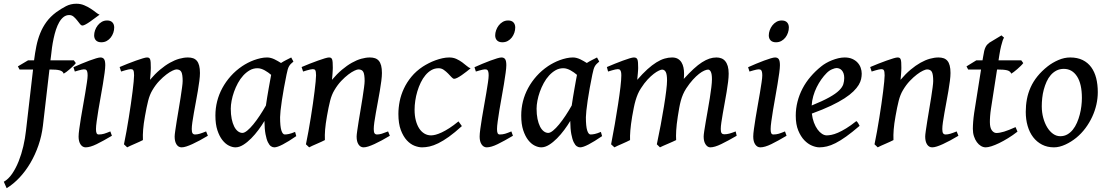

<svg xmlns="http://www.w3.org/2000/svg" viewBox="-69 -762 5870 1019"><path d="M459.5 -684.1Q449.2 -676.8 435.8 -666.7Q422.4 -656.7 409.7 -647.7Q397 -638.7 385.7 -632.6Q374.5 -626.5 368.7 -626.5Q361.8 -626.5 355 -635.3Q348.1 -644 340.1 -654.3Q332 -664.6 322 -673.3Q312 -682.1 298.3 -682.1Q281.7 -682.1 268.6 -671.9Q255.4 -661.6 245.4 -644.3Q235.4 -627 228 -604.5Q220.7 -582 215.6 -557.9Q210.4 -533.7 207 -509.5Q203.6 -485.4 201.7 -464.8L198.7 -441.9H322.8L333.5 -427.2Q328.6 -420.4 319.8 -411.9Q311 -403.3 301.5 -395Q292 -386.7 283 -380.1Q273.9 -373.5 269 -371.1Q266.6 -377.9 261.5 -382.1Q256.3 -386.2 247.8 -388.7Q239.3 -391.1 226.8 -392.1Q214.4 -393.1 196.8 -393.1H193.4L158.7 -94.2Q152.3 -40.5 135 9.5Q117.7 59.6 92.3 102.8Q66.9 146 34.7 180.4Q2.4 214.8 -33.7 236.8L-48.8 202.6Q-24.4 189 -4.6 160.2Q15.1 131.3 30 94Q44.9 56.6 54.7 14.4Q64.5 -27.8 68.8 -67.9L106.4 -393.1H34.7L25.9 -409.7L80.1 -441.9H111.8Q116.7 -481 124 -517.1Q131.3 -553.2 144.3 -585.4Q157.2 -617.7 177.7 -645.8Q198.2 -673.8 229 -696.8Q255.4 -715.8 280.8 -729Q306.2 -742.2 336.4 -742.2Q358.9 -742.2 377.9 -734.1Q397 -726.1 412.6 -715.8Q428.2 -705.6 440.2 -696Q452.1 -686.5 459.5 -684.1Z M524.9 -41.5Q479 -14.2 444.1 2.9Q409.2 20 385.7 20Q369.1 20 358.6 4.6Q348.1 -10.7 348.1 -37.1Q348.1 -51.8 351.8 -78.1Q355.5 -104.5 360.6 -136.5Q365.7 -168.5 372.1 -203.1Q378.4 -237.8 383.5 -269Q388.7 -300.3 392.3 -324.7Q396 -349.1 396 -361.3Q396 -372.6 394.5 -379.2Q393.1 -385.7 390.6 -388.9Q388.2 -392.1 384.3 -393.1Q380.4 -394 376 -394Q372.1 -394 364.3 -392.3Q356.4 -390.6 348.1 -388.2Q338.9 -385.7 328.1 -382.3L320.8 -405.3Q341.3 -414.6 363.5 -423.8Q385.7 -433.1 405.5 -440.4Q425.3 -447.8 440.9 -452.4Q456.5 -457 463.9 -457Q477.5 -457 483.6 -447.8Q489.7 -438.5 489.7 -416Q489.7 -401.9 486.1 -375Q482.4 -348.1 477.1 -315.4Q471.7 -282.7 465.1 -246.6Q458.5 -210.4 453.1 -177.7Q447.8 -145 444.1 -118.2Q440.4 -91.3 440.4 -77.1Q440.4 -62 443.6 -55.2Q446.8 -48.3 455.1 -48.3Q470.2 -48.3 483.4 -52.2Q496.6 -56.2 516.6 -64.5ZM537.1 -616.2Q537.1 -602.5 532.5 -588.6Q527.8 -574.7 519 -563.2Q510.3 -551.8 497.6 -544.7Q484.9 -537.6 468.8 -537.6Q450.2 -537.6 440.4 -547.6Q430.7 -557.6 430.7 -574.2Q430.7 -587.4 435.5 -601.3Q440.4 -615.2 449.2 -626.7Q458 -638.2 470.7 -645.8Q483.4 -653.3 499.5 -653.3Q518.1 -653.3 527.6 -643.1Q537.1 -632.8 537.1 -616.2Z M1034.2 -41.5Q1012.2 -28.3 991.5 -17.1Q970.7 -5.9 952.6 2.4Q934.6 10.7 919.9 15.4Q905.3 20 895 20Q877.9 20 867.9 4.6Q857.9 -10.7 857.9 -37.1Q857.9 -45.9 861.1 -68.1Q864.3 -90.3 868.9 -119.4Q873.5 -148.4 879.2 -181.2Q884.8 -213.9 889.4 -243.7Q894 -273.4 897.2 -297.4Q900.4 -321.3 900.4 -332Q900.4 -366.2 893.6 -379.9Q886.7 -393.6 867.2 -393.6Q860.8 -393.6 846.4 -387Q832 -380.4 814 -366.7Q795.9 -353 776.1 -332.3Q756.3 -311.5 739.7 -283.2Q725.6 -259.8 717.3 -227.1Q709 -194.3 700.7 -147Q696.8 -125 694.3 -107.4Q691.9 -89.8 690.7 -74.5Q689.5 -59.1 689.2 -45.7Q689 -32.2 689.5 -18.6Q683.1 -15.1 671.4 -9.8Q659.7 -4.4 647.2 1Q634.8 6.3 623.3 11.5Q611.8 16.6 606 20L588.9 3.9Q595.7 -28.8 602.3 -65.4Q608.9 -102.1 614.7 -138.9Q620.6 -175.8 625.7 -210.9Q630.9 -246.1 634.5 -275.9Q638.2 -305.7 640.4 -328.4Q642.6 -351.1 642.6 -362.3Q642.6 -373.5 641.4 -380.1Q640.1 -386.7 637.9 -389.9Q635.7 -393.1 632.3 -394Q628.9 -395 624.5 -395Q620.1 -395 611.6 -393.1Q603 -391.1 594.7 -388.7Q585 -385.7 573.7 -382.3L565.9 -406.2Q586.4 -415 609.4 -424.1Q632.3 -433.1 652.8 -440.4Q673.3 -447.8 689 -452.4Q704.6 -457 710.9 -457Q717.8 -457 721.7 -454.8Q725.6 -452.6 727.8 -446.8Q730 -440.9 730.7 -430.2Q731.4 -419.4 731.4 -401.9Q731.4 -396.5 731 -388.4Q730.5 -380.4 730 -371.1Q729.5 -361.8 728.5 -353Q727.5 -344.2 727.1 -338.4Q753.4 -369.6 780.3 -392.1Q807.1 -414.6 832.8 -429Q858.4 -443.4 882.6 -450.2Q906.7 -457 928.7 -457Q943.8 -457 955.8 -452.9Q967.8 -448.7 975.8 -439.2Q983.9 -429.7 988 -413.8Q992.2 -397.9 992.2 -374.5Q992.2 -357.4 989 -332.5Q985.8 -307.6 981 -279.3Q976.1 -251 970.5 -220.7Q964.8 -190.4 960 -163.1Q955.1 -135.7 951.9 -113.3Q948.7 -90.8 948.7 -77.1Q948.7 -60.5 953.1 -54.4Q957.5 -48.3 966.3 -48.3Q977.5 -48.3 991 -52.2Q1004.4 -56.2 1024.9 -64.5Z M1342.3 -202.1Q1345.2 -223.1 1349.1 -246.6Q1353 -270 1356.9 -292.2Q1360.8 -314.5 1364.3 -333.3Q1367.7 -352.1 1370.1 -364.7Q1362.8 -371.1 1354.2 -377.2Q1345.7 -383.3 1336.4 -388.4Q1327.1 -393.6 1317.4 -396.7Q1307.6 -399.9 1297.4 -399.9Q1275.4 -399.9 1256.6 -389.2Q1237.8 -378.4 1221.9 -361.1Q1206.1 -343.8 1193.8 -321.3Q1181.6 -298.8 1173.1 -274.9Q1164.6 -251 1160.2 -227.5Q1155.8 -204.1 1155.8 -185.1Q1155.8 -154.8 1160.6 -131.1Q1165.5 -107.4 1173.8 -90.8Q1182.1 -74.2 1193.6 -65.4Q1205.1 -56.6 1217.8 -56.6Q1228 -56.6 1243.2 -68.8Q1258.3 -81.1 1275.1 -101.6Q1292 -122.1 1309.3 -148.2Q1326.7 -174.3 1342.3 -202.1ZM1503.4 -39.6Q1461.4 -10.7 1431.9 4.6Q1402.3 20 1386.7 20Q1377.9 20 1369.1 14.2Q1360.4 8.3 1352.8 -7.3Q1345.2 -22.9 1340.1 -50.3Q1335 -77.6 1334.5 -120.1Q1321.3 -97.7 1303 -73Q1284.7 -48.3 1264.2 -27.6Q1243.7 -6.8 1222.2 6.6Q1200.7 20 1180.7 20Q1164.1 20 1145.5 10.7Q1127 1.5 1111.1 -18.8Q1095.2 -39.1 1084.7 -71Q1074.2 -103 1074.2 -148.9Q1074.2 -187.5 1083.5 -224.4Q1092.8 -261.2 1111.1 -294.9Q1129.4 -328.6 1155.8 -358.2Q1182.1 -387.7 1216.8 -411.1Q1230 -419.9 1245.8 -428.2Q1261.7 -436.5 1279.1 -442.9Q1296.4 -449.2 1314 -453.1Q1331.5 -457 1348.6 -457Q1358.9 -457 1368.7 -454.3Q1378.4 -451.7 1387.7 -447.3Q1397 -442.9 1405.8 -437.7Q1414.6 -432.6 1422.4 -427.7Q1435.1 -436 1449.2 -443.1Q1463.4 -450.2 1476.6 -457L1488.3 -435.1Q1480 -428.2 1474.6 -422.9Q1469.2 -417.5 1465.1 -410.4Q1460.9 -403.3 1458 -393.1Q1455.1 -382.8 1451.7 -366.2Q1444.3 -331.1 1438 -295.4Q1431.6 -259.8 1427 -229Q1422.4 -198.2 1419.9 -174.6Q1417.5 -150.9 1417.5 -140.1Q1417.5 -91.3 1424.3 -69.8Q1431.2 -48.3 1442.4 -48.3Q1452.1 -48.3 1464.8 -51Q1477.5 -53.7 1497.1 -62Z M2000 -41.5Q1978 -28.3 1957.3 -17.1Q1936.5 -5.9 1918.5 2.4Q1900.4 10.7 1885.7 15.4Q1871.1 20 1860.8 20Q1843.8 20 1833.7 4.6Q1823.7 -10.7 1823.7 -37.1Q1823.7 -45.9 1826.9 -68.1Q1830.1 -90.3 1834.7 -119.4Q1839.4 -148.4 1845 -181.2Q1850.6 -213.9 1855.2 -243.7Q1859.9 -273.4 1863 -297.4Q1866.2 -321.3 1866.2 -332Q1866.2 -366.2 1859.4 -379.9Q1852.5 -393.6 1833 -393.6Q1826.7 -393.6 1812.3 -387Q1797.9 -380.4 1779.8 -366.7Q1761.7 -353 1741.9 -332.3Q1722.2 -311.5 1705.6 -283.2Q1691.4 -259.8 1683.1 -227.1Q1674.8 -194.3 1666.5 -147Q1662.6 -125 1660.2 -107.4Q1657.7 -89.8 1656.5 -74.5Q1655.3 -59.1 1655 -45.7Q1654.8 -32.2 1655.3 -18.6Q1648.9 -15.1 1637.2 -9.8Q1625.5 -4.4 1613 1Q1600.6 6.3 1589.1 11.5Q1577.6 16.6 1571.8 20L1554.7 3.9Q1561.5 -28.8 1568.1 -65.4Q1574.7 -102.1 1580.6 -138.9Q1586.4 -175.8 1591.6 -210.9Q1596.7 -246.1 1600.3 -275.9Q1604 -305.7 1606.2 -328.4Q1608.4 -351.1 1608.4 -362.3Q1608.4 -373.5 1607.2 -380.1Q1606 -386.7 1603.8 -389.9Q1601.6 -393.1 1598.1 -394Q1594.7 -395 1590.3 -395Q1585.9 -395 1577.4 -393.1Q1568.8 -391.1 1560.5 -388.7Q1550.8 -385.7 1539.6 -382.3L1531.7 -406.2Q1552.2 -415 1575.2 -424.1Q1598.1 -433.1 1618.7 -440.4Q1639.2 -447.8 1654.8 -452.4Q1670.4 -457 1676.8 -457Q1683.6 -457 1687.5 -454.8Q1691.4 -452.6 1693.6 -446.8Q1695.8 -440.9 1696.5 -430.2Q1697.3 -419.4 1697.3 -401.9Q1697.3 -396.5 1696.8 -388.4Q1696.3 -380.4 1695.8 -371.1Q1695.3 -361.8 1694.3 -353Q1693.4 -344.2 1692.9 -338.4Q1719.2 -369.6 1746.1 -392.1Q1772.9 -414.6 1798.6 -429Q1824.2 -443.4 1848.4 -450.2Q1872.6 -457 1894.5 -457Q1909.7 -457 1921.6 -452.9Q1933.6 -448.7 1941.7 -439.2Q1949.7 -429.7 1953.9 -413.8Q1958 -397.9 1958 -374.5Q1958 -357.4 1954.8 -332.5Q1951.7 -307.6 1946.8 -279.3Q1941.9 -251 1936.3 -220.7Q1930.7 -190.4 1925.8 -163.1Q1920.9 -135.7 1917.7 -113.3Q1914.6 -90.8 1914.6 -77.1Q1914.6 -60.5 1918.9 -54.4Q1923.3 -48.3 1932.1 -48.3Q1943.4 -48.3 1956.8 -52.2Q1970.2 -56.2 1990.7 -64.5Z M2428.7 -399.4Q2418.5 -391.1 2406 -381.3Q2393.6 -371.6 2381.6 -363.3Q2369.6 -355 2358.9 -349.4Q2348.1 -343.8 2341.3 -343.8Q2335.4 -343.8 2327.4 -352.5Q2319.3 -361.3 2309.1 -371.8Q2298.8 -382.3 2286.4 -391.1Q2273.9 -399.9 2258.8 -399.9Q2237.8 -399.9 2220.5 -389.9Q2203.1 -379.9 2189 -363Q2174.8 -346.2 2164.1 -324Q2153.3 -301.8 2146 -277.3Q2138.7 -252.9 2135 -227.8Q2131.3 -202.6 2131.3 -179.7Q2131.3 -147.9 2137.9 -122.8Q2144.5 -97.7 2156 -80.1Q2167.5 -62.5 2183.6 -53Q2199.7 -43.5 2218.8 -43.5Q2229 -43.5 2243.2 -47.1Q2257.3 -50.8 2275.6 -59.3Q2293.9 -67.9 2315.9 -82Q2337.9 -96.2 2364.3 -117.7Q2368.2 -112.3 2374 -104.5Q2379.9 -96.7 2382.3 -92.8Q2344.2 -58.1 2313.5 -36.1Q2282.7 -14.2 2257.3 -1.7Q2231.9 10.7 2210.9 15.4Q2189.9 20 2170.9 20Q2152.8 20 2131.1 11.7Q2109.4 3.4 2090.3 -17.1Q2071.3 -37.6 2058.3 -71.8Q2045.4 -106 2045.4 -157.2Q2045.4 -189.9 2052.2 -224.4Q2059.1 -258.8 2074.5 -291.7Q2089.8 -324.7 2114.5 -354.7Q2139.2 -384.8 2175.3 -408.7Q2189 -417.5 2206.1 -426.3Q2223.1 -435.1 2241.7 -441.9Q2260.3 -448.7 2279.1 -452.9Q2297.9 -457 2314.9 -457Q2336.4 -457 2353.3 -449.2Q2370.1 -441.4 2383.8 -431.4Q2397.5 -421.4 2408.4 -411.9Q2419.4 -402.3 2428.7 -399.4Z M2653.3 -41.5Q2607.4 -14.2 2572.5 2.9Q2537.6 20 2514.2 20Q2497.6 20 2487.1 4.6Q2476.6 -10.7 2476.6 -37.1Q2476.6 -51.8 2480.2 -78.1Q2483.9 -104.5 2489 -136.5Q2494.1 -168.5 2500.5 -203.1Q2506.8 -237.8 2512 -269Q2517.1 -300.3 2520.8 -324.7Q2524.4 -349.1 2524.4 -361.3Q2524.4 -372.6 2522.9 -379.2Q2521.5 -385.7 2519 -388.9Q2516.6 -392.1 2512.7 -393.1Q2508.8 -394 2504.4 -394Q2500.5 -394 2492.7 -392.3Q2484.9 -390.6 2476.6 -388.2Q2467.3 -385.7 2456.5 -382.3L2449.2 -405.3Q2469.7 -414.6 2491.9 -423.8Q2514.2 -433.1 2533.9 -440.4Q2553.7 -447.8 2569.3 -452.4Q2585 -457 2592.3 -457Q2606 -457 2612.1 -447.8Q2618.2 -438.5 2618.2 -416Q2618.2 -401.9 2614.5 -375Q2610.8 -348.1 2605.5 -315.4Q2600.1 -282.7 2593.5 -246.6Q2586.9 -210.4 2581.5 -177.7Q2576.2 -145 2572.5 -118.2Q2568.8 -91.3 2568.8 -77.1Q2568.8 -62 2572 -55.2Q2575.2 -48.3 2583.5 -48.3Q2598.6 -48.3 2611.8 -52.2Q2625 -56.2 2645 -64.5ZM2665.5 -616.2Q2665.5 -602.5 2660.9 -588.6Q2656.2 -574.7 2647.5 -563.2Q2638.7 -551.8 2626 -544.7Q2613.3 -537.6 2597.2 -537.6Q2578.6 -537.6 2568.8 -547.6Q2559.1 -557.6 2559.1 -574.2Q2559.1 -587.4 2564 -601.3Q2568.8 -615.2 2577.6 -626.7Q2586.4 -638.2 2599.1 -645.8Q2611.8 -653.3 2627.9 -653.3Q2646.5 -653.3 2656 -643.1Q2665.5 -632.8 2665.5 -616.2Z M2965.3 -202.1Q2968.3 -223.1 2972.2 -246.6Q2976.1 -270 2980 -292.2Q2983.9 -314.5 2987.3 -333.3Q2990.7 -352.1 2993.2 -364.7Q2985.8 -371.1 2977.3 -377.2Q2968.8 -383.3 2959.5 -388.4Q2950.2 -393.6 2940.4 -396.7Q2930.7 -399.9 2920.4 -399.9Q2898.4 -399.9 2879.6 -389.2Q2860.8 -378.4 2845 -361.1Q2829.1 -343.8 2816.9 -321.3Q2804.7 -298.8 2796.1 -274.9Q2787.6 -251 2783.2 -227.5Q2778.8 -204.1 2778.8 -185.1Q2778.8 -154.8 2783.7 -131.1Q2788.6 -107.4 2796.9 -90.8Q2805.2 -74.2 2816.7 -65.4Q2828.1 -56.6 2840.8 -56.6Q2851.1 -56.6 2866.2 -68.8Q2881.3 -81.1 2898.2 -101.6Q2915 -122.1 2932.4 -148.2Q2949.7 -174.3 2965.3 -202.1ZM3126.5 -39.6Q3084.5 -10.7 3054.9 4.6Q3025.4 20 3009.8 20Q3001 20 2992.2 14.2Q2983.4 8.3 2975.8 -7.3Q2968.3 -22.9 2963.1 -50.3Q2958 -77.6 2957.5 -120.1Q2944.3 -97.7 2926 -73Q2907.7 -48.3 2887.2 -27.6Q2866.7 -6.8 2845.2 6.6Q2823.7 20 2803.7 20Q2787.1 20 2768.6 10.7Q2750 1.5 2734.1 -18.8Q2718.3 -39.1 2707.8 -71Q2697.3 -103 2697.3 -148.9Q2697.3 -187.5 2706.5 -224.4Q2715.8 -261.2 2734.1 -294.9Q2752.4 -328.6 2778.8 -358.2Q2805.2 -387.7 2839.8 -411.1Q2853 -419.9 2868.9 -428.2Q2884.8 -436.5 2902.1 -442.9Q2919.4 -449.2 2937 -453.1Q2954.6 -457 2971.7 -457Q2981.9 -457 2991.7 -454.3Q3001.5 -451.7 3010.7 -447.3Q3020 -442.9 3028.8 -437.7Q3037.6 -432.6 3045.4 -427.7Q3058.1 -436 3072.3 -443.1Q3086.4 -450.2 3099.6 -457L3111.3 -435.1Q3103 -428.2 3097.7 -422.9Q3092.3 -417.5 3088.1 -410.4Q3084 -403.3 3081.1 -393.1Q3078.1 -382.8 3074.7 -366.2Q3067.4 -331.1 3061 -295.4Q3054.7 -259.8 3050 -229Q3045.4 -198.2 3043 -174.6Q3040.5 -150.9 3040.5 -140.1Q3040.5 -91.3 3047.4 -69.8Q3054.2 -48.3 3065.4 -48.3Q3075.2 -48.3 3087.9 -51Q3100.6 -53.7 3120.1 -62Z M3840.8 -41.5Q3795.4 -15.1 3759.5 2.4Q3723.6 20 3700.7 20Q3686.5 20 3676 4.6Q3665.5 -10.7 3665.5 -37.1Q3665.5 -45.9 3668.7 -67.1Q3671.9 -88.4 3676.8 -116.9Q3681.6 -145.5 3687.5 -178Q3693.4 -210.4 3698.2 -241.2Q3703.1 -272 3706.3 -298.6Q3709.5 -325.2 3709.5 -341.3Q3709.5 -369.1 3703.6 -380.9Q3697.8 -392.6 3689 -392.6Q3681.2 -392.6 3668.7 -387.2Q3656.2 -381.8 3640.9 -369.9Q3625.5 -357.9 3608.2 -338.9Q3590.8 -319.8 3573.2 -293Q3563 -277.3 3556.2 -261.5Q3549.3 -245.6 3544.4 -227.8Q3539.6 -210 3535.9 -189.5Q3532.2 -168.9 3528.3 -144Q3521.5 -99.6 3519.8 -69.3Q3518.1 -39.1 3519.5 -18.6Q3512.7 -15.1 3500.7 -9.8Q3488.8 -4.4 3476.1 1Q3463.4 6.3 3451.7 11.5Q3439.9 16.6 3433.6 20L3417 3.9Q3427.7 -45.9 3437.5 -98.4Q3447.3 -150.9 3454.8 -197.3Q3462.4 -243.7 3466.8 -280Q3471.2 -316.4 3471.2 -334.5Q3471.2 -367.2 3464.4 -379.9Q3457.5 -392.6 3444.8 -392.6Q3439.5 -392.6 3427.7 -387.2Q3416 -381.8 3400.6 -370.1Q3385.3 -358.4 3367.7 -339.6Q3350.1 -320.8 3333 -293.9Q3323.2 -279.3 3316.4 -263.4Q3309.6 -247.6 3304.2 -229.2Q3298.8 -210.9 3294.7 -189.9Q3290.5 -168.9 3286.1 -144Q3278.8 -99.6 3276.4 -69.3Q3273.9 -39.1 3274.9 -18.6Q3268.6 -15.1 3257.1 -9.8Q3245.6 -4.4 3233.2 1Q3220.7 6.3 3209.2 11.5Q3197.8 16.6 3191.9 20L3174.3 3.9Q3184.6 -47.9 3194.1 -103.5Q3203.6 -159.2 3211.4 -209.5Q3219.2 -259.8 3223.9 -300Q3228.5 -340.3 3228.5 -361.3Q3228.5 -372.6 3227.1 -379.2Q3225.6 -385.7 3222.9 -389.4Q3220.2 -393.1 3216.8 -394Q3213.4 -395 3209.5 -395Q3204.6 -395 3196 -393.1Q3187.5 -391.1 3179.2 -388.7Q3169.4 -385.7 3158.2 -382.3L3151.9 -406.2Q3172.4 -415 3194.8 -424.1Q3217.3 -433.1 3237.1 -440.4Q3256.8 -447.8 3272.5 -452.4Q3288.1 -457 3294.9 -457Q3302.2 -457 3306.9 -454.6Q3311.5 -452.1 3314 -446Q3316.4 -439.9 3317.1 -429Q3317.9 -418 3317.9 -400.9Q3317.9 -396 3317.4 -388.7Q3316.9 -381.3 3316.2 -372.8Q3315.4 -364.3 3314.5 -355.2Q3313.5 -346.2 3313 -338.4Q3341.8 -371.6 3366.9 -394.3Q3392.1 -417 3414.6 -430.9Q3437 -444.8 3457.5 -450.9Q3478 -457 3498 -457Q3516.1 -457 3528.3 -450Q3540.5 -442.9 3547.9 -430.9Q3555.2 -418.9 3558.3 -403.8Q3561.5 -388.7 3561.5 -372.6Q3561.5 -365.2 3561.3 -358.9Q3561 -352.5 3560.1 -343.3Q3588.4 -374.5 3612.1 -396.2Q3635.7 -418 3656.7 -431.4Q3677.7 -444.8 3696.3 -450.9Q3714.8 -457 3733.4 -457Q3747.6 -457 3759.5 -452.4Q3771.5 -447.8 3780 -437.5Q3788.6 -427.2 3793.5 -410.9Q3798.3 -394.5 3798.3 -371.1Q3798.3 -352.5 3795.2 -327.4Q3792 -302.2 3787.4 -273.9Q3782.7 -245.6 3777.3 -216.6Q3772 -187.5 3767.3 -160.9Q3762.7 -134.3 3759.5 -112.5Q3756.3 -90.8 3756.3 -77.1Q3756.3 -60.5 3761.2 -54.9Q3766.1 -49.3 3774.4 -49.3Q3788.6 -49.3 3802 -53Q3815.4 -56.6 3835.4 -64.5Z M4105.5 -41.5Q4059.6 -14.2 4024.7 2.9Q3989.7 20 3966.3 20Q3949.7 20 3939.2 4.6Q3928.7 -10.7 3928.7 -37.1Q3928.7 -51.8 3932.4 -78.1Q3936 -104.5 3941.2 -136.5Q3946.3 -168.5 3952.6 -203.1Q3959 -237.8 3964.1 -269Q3969.2 -300.3 3972.9 -324.7Q3976.6 -349.1 3976.6 -361.3Q3976.6 -372.6 3975.1 -379.2Q3973.6 -385.7 3971.2 -388.9Q3968.8 -392.1 3964.8 -393.1Q3960.9 -394 3956.5 -394Q3952.6 -394 3944.8 -392.3Q3937 -390.6 3928.7 -388.2Q3919.4 -385.7 3908.7 -382.3L3901.4 -405.3Q3921.9 -414.6 3944.1 -423.8Q3966.3 -433.1 3986.1 -440.4Q4005.9 -447.8 4021.5 -452.4Q4037.1 -457 4044.4 -457Q4058.1 -457 4064.2 -447.8Q4070.3 -438.5 4070.3 -416Q4070.3 -401.9 4066.7 -375Q4063 -348.1 4057.6 -315.4Q4052.2 -282.7 4045.7 -246.6Q4039.1 -210.4 4033.7 -177.7Q4028.3 -145 4024.7 -118.2Q4021 -91.3 4021 -77.1Q4021 -62 4024.2 -55.2Q4027.3 -48.3 4035.6 -48.3Q4050.8 -48.3 4064 -52.2Q4077.1 -56.2 4097.2 -64.5ZM4117.7 -616.2Q4117.7 -602.5 4113 -588.6Q4108.4 -574.7 4099.6 -563.2Q4090.8 -551.8 4078.1 -544.7Q4065.4 -537.6 4049.3 -537.6Q4030.8 -537.6 4021 -547.6Q4011.2 -557.6 4011.2 -574.2Q4011.2 -587.4 4016.1 -601.3Q4021 -615.2 4029.8 -626.7Q4038.6 -638.2 4051.3 -645.8Q4064 -653.3 4080.1 -653.3Q4098.6 -653.3 4108.2 -643.1Q4117.7 -632.8 4117.7 -616.2Z M4504.4 -371.1Q4504.4 -357.4 4501.2 -342.5Q4498 -327.6 4488.3 -311.3Q4478.5 -294.9 4460.4 -277.1Q4442.4 -259.3 4413.1 -240.2Q4383.8 -221.2 4341.3 -200.9Q4298.8 -180.7 4239.7 -159.2Q4242.7 -133.3 4250.7 -111.8Q4258.8 -90.3 4269.8 -75.2Q4280.8 -60.1 4293.5 -51.8Q4306.2 -43.5 4318.8 -43.5Q4329.1 -43.5 4344 -46.4Q4358.9 -49.3 4378.2 -57.6Q4397.5 -65.9 4421.9 -80.8Q4446.3 -95.7 4475.6 -119.1Q4478.5 -117.7 4481.2 -114.3Q4483.9 -110.8 4486.3 -106.9Q4488.8 -103 4490.2 -99.6L4493.2 -94.2Q4453.1 -59.6 4421.9 -37.4Q4390.6 -15.1 4365.5 -2.4Q4340.3 10.3 4319.6 15.1Q4298.8 20 4279.8 20Q4262.2 20 4240.5 11Q4218.8 2 4199.7 -17.8Q4180.7 -37.6 4167.5 -69.6Q4154.3 -101.6 4154.3 -147.9Q4154.3 -186 4163.6 -222.4Q4172.9 -258.8 4190.2 -292Q4207.5 -325.2 4232.7 -354.7Q4257.8 -384.3 4289.6 -409.7Q4300.3 -418.5 4314.9 -427Q4329.6 -435.5 4346.2 -442.1Q4362.8 -448.7 4380.1 -452.9Q4397.5 -457 4414.1 -457Q4437 -457 4454.1 -449.5Q4471.2 -441.9 4482.4 -429.7Q4493.7 -417.5 4499 -402.1Q4504.4 -386.7 4504.4 -371.1ZM4318.4 -374.5Q4303.7 -359.9 4290 -340.6Q4276.4 -321.3 4265.4 -299.1Q4254.4 -276.9 4247.3 -252.2Q4240.2 -227.5 4238.8 -202.1Q4297.9 -226.1 4332.3 -245.4Q4366.7 -264.6 4384.3 -282Q4401.9 -299.3 4406.7 -315.2Q4411.6 -331.1 4411.6 -348.1Q4411.6 -361.8 4408.2 -371.8Q4404.8 -381.8 4398.9 -388.4Q4393.1 -395 4385.7 -397.9Q4378.4 -400.9 4370.6 -400.9Q4362.8 -400.9 4347.4 -394.5Q4332 -388.2 4318.4 -374.5Z M5017.6 -41.5Q4995.6 -28.3 4974.9 -17.1Q4954.1 -5.9 4936 2.4Q4918 10.7 4903.3 15.4Q4888.7 20 4878.4 20Q4861.3 20 4851.3 4.6Q4841.3 -10.7 4841.3 -37.1Q4841.3 -45.9 4844.5 -68.1Q4847.7 -90.3 4852.3 -119.4Q4856.9 -148.4 4862.5 -181.2Q4868.2 -213.9 4872.8 -243.7Q4877.4 -273.4 4880.6 -297.4Q4883.8 -321.3 4883.8 -332Q4883.8 -366.2 4877 -379.9Q4870.1 -393.6 4850.6 -393.6Q4844.2 -393.6 4829.8 -387Q4815.4 -380.4 4797.4 -366.7Q4779.3 -353 4759.5 -332.3Q4739.7 -311.5 4723.1 -283.2Q4709 -259.8 4700.7 -227.1Q4692.4 -194.3 4684.1 -147Q4680.2 -125 4677.7 -107.4Q4675.3 -89.8 4674.1 -74.5Q4672.9 -59.1 4672.6 -45.7Q4672.4 -32.2 4672.9 -18.6Q4666.5 -15.1 4654.8 -9.8Q4643.1 -4.4 4630.6 1Q4618.2 6.3 4606.7 11.5Q4595.2 16.6 4589.4 20L4572.3 3.9Q4579.1 -28.8 4585.7 -65.4Q4592.3 -102.1 4598.1 -138.9Q4604 -175.8 4609.1 -210.9Q4614.3 -246.1 4617.9 -275.9Q4621.6 -305.7 4623.8 -328.4Q4626 -351.1 4626 -362.3Q4626 -373.5 4624.8 -380.1Q4623.5 -386.7 4621.3 -389.9Q4619.1 -393.1 4615.7 -394Q4612.3 -395 4607.9 -395Q4603.5 -395 4595 -393.1Q4586.4 -391.1 4578.1 -388.7Q4568.4 -385.7 4557.1 -382.3L4549.3 -406.2Q4569.8 -415 4592.8 -424.1Q4615.7 -433.1 4636.2 -440.4Q4656.7 -447.8 4672.4 -452.4Q4688 -457 4694.3 -457Q4701.2 -457 4705.1 -454.8Q4709 -452.6 4711.2 -446.8Q4713.4 -440.9 4714.1 -430.2Q4714.8 -419.4 4714.8 -401.9Q4714.8 -396.5 4714.4 -388.4Q4713.9 -380.4 4713.4 -371.1Q4712.9 -361.8 4711.9 -353Q4710.9 -344.2 4710.4 -338.4Q4736.8 -369.6 4763.7 -392.1Q4790.5 -414.6 4816.2 -429Q4841.8 -443.4 4866 -450.2Q4890.1 -457 4912.1 -457Q4927.2 -457 4939.2 -452.9Q4951.2 -448.7 4959.2 -439.2Q4967.3 -429.7 4971.4 -413.8Q4975.6 -397.9 4975.6 -374.5Q4975.6 -357.4 4972.4 -332.5Q4969.2 -307.6 4964.4 -279.3Q4959.5 -251 4953.9 -220.7Q4948.2 -190.4 4943.4 -163.1Q4938.5 -135.7 4935.3 -113.3Q4932.1 -90.8 4932.1 -77.1Q4932.1 -60.5 4936.5 -54.4Q4940.9 -48.3 4949.7 -48.3Q4960.9 -48.3 4974.4 -52.2Q4987.8 -56.2 5008.3 -64.5Z M5331.1 -63.5Q5306.2 -43.9 5281 -28.6Q5255.9 -13.2 5233.6 -2.4Q5211.4 8.3 5192.9 14.2Q5174.3 20 5162.6 20Q5149.4 20 5137.2 12.7Q5125 5.4 5115.5 -7.6Q5106 -20.5 5100.1 -38.6Q5094.2 -56.6 5094.2 -78.1Q5094.2 -87.4 5094.7 -96.7Q5095.2 -106 5095.9 -116Q5096.7 -126 5097.9 -137.2Q5099.1 -148.4 5101.1 -162.1L5137.7 -393.1H5069.3L5060.5 -409.7L5112.8 -441.9H5145.5L5148.4 -459Q5151.4 -479 5154.5 -491.7Q5157.7 -504.4 5161.9 -512.5Q5166 -520.5 5170.9 -525.6Q5175.8 -530.8 5182.1 -535.6L5246.1 -574.2L5259.8 -562Q5256.3 -557.6 5252.4 -546.4Q5249 -536.6 5244.4 -518.6Q5239.7 -500.5 5234.9 -470.2L5230.5 -441.9H5351.1L5361.8 -427.2Q5356.9 -420.4 5348.1 -411.9Q5339.4 -403.3 5329.8 -395Q5320.3 -386.7 5311.5 -380.1Q5302.7 -373.5 5298.3 -371.1Q5292.5 -384.8 5275.9 -388.9Q5259.3 -393.1 5224.6 -393.1H5222.7L5190.4 -185.1Q5189 -175.8 5187.7 -165.3Q5186.5 -154.8 5185.8 -145.3Q5185.1 -135.7 5184.8 -127.4Q5184.6 -119.1 5184.6 -114.3Q5184.6 -84 5195.1 -70.1Q5205.6 -56.2 5219.2 -56.2Q5236.3 -56.2 5260.3 -63.5Q5284.2 -70.8 5320.8 -87.4Z M5672.9 -242.2Q5672.9 -316.9 5647 -356.7Q5621.1 -396.5 5577.1 -396.5Q5555.2 -396.5 5537.8 -387.5Q5520.5 -378.4 5507.6 -363.5Q5494.6 -348.6 5485.6 -328.6Q5476.6 -308.6 5470.7 -286.6Q5464.8 -264.6 5462.4 -241.7Q5460 -218.8 5460 -198.2Q5460 -165.5 5467.8 -136.7Q5475.6 -107.9 5488.8 -86.2Q5502 -64.5 5519.8 -51.8Q5537.6 -39.1 5558.1 -39.1Q5579.1 -39.1 5595.7 -48.6Q5612.3 -58.1 5625 -74Q5637.7 -89.8 5646.7 -110.6Q5655.8 -131.3 5661.6 -153.8Q5667.5 -176.3 5670.2 -199.2Q5672.9 -222.2 5672.9 -242.2ZM5757.3 -272.9Q5757.3 -240.2 5749.8 -206.8Q5742.2 -173.3 5727.5 -141.8Q5712.9 -110.4 5691.7 -81.8Q5670.4 -53.2 5643.1 -30.8Q5630.4 -20.5 5615.7 -11.2Q5601.1 -2 5585.7 5.1Q5570.3 12.2 5554.9 16.1Q5539.6 20 5524.9 20Q5489.3 20 5461.4 5.6Q5433.6 -8.8 5414.3 -33.9Q5395 -59.1 5385 -93.5Q5375 -127.9 5375 -168Q5375 -203.1 5381.1 -235.6Q5387.2 -268.1 5400.9 -298.6Q5414.6 -329.1 5437 -356.9Q5459.5 -384.8 5491.7 -410.2Q5516.6 -429.7 5548.1 -443.4Q5579.6 -457 5610.8 -457Q5648.9 -457 5676.8 -443.4Q5704.6 -429.7 5722.4 -405.3Q5740.2 -380.9 5748.8 -347.2Q5757.3 -313.5 5757.3 -272.9Z"/></svg>

Font: Gentium Book Basic
Style: Italic
Weight: 400
Italic angle: -8°
Designer: J. Victor Gaultney and Annie Olsen
Foundry: SIL International
Version: Version 1.102; 2013; Maintenance release